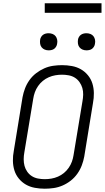

<svg xmlns="http://www.w3.org/2000/svg" viewBox="-20 -1139 640 1167"><path d="M252 8Q221 8 191.5 2.5Q162 -3 137.5 -17Q113 -31 94.5 -53.5Q76 -76 67.5 -103.5Q59 -131 58.5 -161.5Q58 -192 64 -223L117 -548Q122 -575 132 -601.5Q142 -628 159 -652Q176 -676 199.5 -694Q223 -712 249 -723.5Q275 -735 302.5 -739Q330 -743 357 -743Q388 -743 417.5 -737.5Q447 -732 471.5 -718Q496 -704 514.5 -681.5Q533 -659 541.5 -631.5Q550 -604 550.5 -573.5Q551 -543 545 -512L492 -187Q487 -160 477 -133.5Q467 -107 450 -83Q433 -59 410 -41Q387 -23 360.5 -11.5Q334 0 306.5 4Q279 8 252 8ZM252 -50Q272 -50 292.5 -53.5Q313 -57 332.5 -65.5Q352 -74 368.5 -87.5Q385 -101 397.5 -119Q410 -137 417 -156.5Q424 -176 427 -196L481 -522Q485 -543 485.5 -564Q486 -585 480.5 -604Q475 -623 463.5 -639.5Q452 -656 435.5 -666.5Q419 -677 398.5 -681Q378 -685 357 -685Q337 -685 316.5 -681.5Q296 -678 276.5 -669.5Q257 -661 240.5 -647.5Q224 -634 211.5 -616Q199 -598 192 -578.5Q185 -559 182 -539L128 -213Q124 -192 124 -171Q124 -150 129 -131Q134 -112 145.5 -95.5Q157 -79 173.5 -68.5Q190 -58 210.5 -54Q231 -50 252 -50ZM506 -833Q493 -833 482 -837.5Q471 -842 463.5 -851Q456 -860 454 -872.5Q452 -885 454 -898Q455 -906 460 -914.5Q465 -923 472.5 -928Q480 -933 488.5 -935Q497 -937 505 -937Q518 -937 529.5 -932.5Q541 -928 548 -919Q555 -910 557.5 -897.5Q560 -885 557 -872Q556 -864 551 -855.5Q546 -847 539 -842Q532 -837 523 -835Q514 -833 506 -833ZM276 -833Q263 -833 252 -837.5Q241 -842 233.5 -851Q226 -860 224 -872.5Q222 -885 224 -898Q225 -906 230 -914.5Q235 -923 242.5 -928Q250 -933 258.5 -935Q267 -937 275 -937Q288 -937 299.5 -932.5Q311 -928 318 -919Q325 -910 327.5 -897.5Q330 -885 327 -872Q326 -864 321 -855.5Q316 -847 309 -842Q302 -837 293 -835Q284 -833 276 -833ZM252 -1061V-1119H597V-1061Z"/></svg>

Font: Iosevka Aile Light
Style: Italic
Weight: 300
Italic angle: -9°
Designer: Belleve Invis
Foundry: Belleve Invis
Version: Version 31.1.0; ttfautohint (v1.8.4)